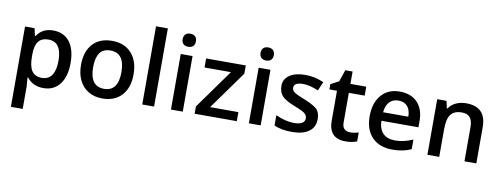

<svg xmlns="http://www.w3.org/2000/svg" viewBox="-75 -1178 4789 1837"><g transform="rotate(10 2319.5 -260.0)"><path d="M454.1 -272Q454.1 -456.1 325.2 -456.1Q259.8 -456.1 228.3 -416Q196.8 -376 196.8 -288.1V-271Q196.8 -172.4 227.8 -128.2Q258.8 -84 324.2 -84Q389.6 -84 421.9 -132.8Q454.1 -181.6 454.1 -272ZM196.8 -64H189.9Q196.8 4.4 196.8 19V240.2H82V-540H174.8Q178.7 -524.9 190.9 -467.8H196.8Q250 -549.8 354.5 -549.8Q459 -549.8 515.4 -476.6Q571.8 -403.3 571.8 -271Q571.8 -138.7 514.4 -64.5Q457 9.8 355.5 9.8Q253.9 9.8 196.8 -64Z M791 -271Q791 -84 928.7 -84Q1066.4 -84 1065.9 -270Q1065.9 -456.1 928.2 -456.1Q856 -456.1 823.5 -408.2Q791 -360.4 791 -271ZM927.2 9.8Q851.6 9.8 793.5 -24.4Q735.4 -58.6 704.1 -122.6Q672.9 -186.5 672.9 -271Q672.9 -402.3 740.2 -476.1Q807.6 -549.8 927.7 -549.8Q1047.9 -549.8 1116 -474.1Q1184.1 -398.4 1184.1 -268.6Q1184.1 -138.7 1116.2 -64.5Q1048.3 9.8 927.2 9.8Z M1430.7 0H1315.9V-759.8H1430.7Z M1604.7 -636.7Q1587.9 -653.3 1587.9 -683.6Q1587.9 -713.9 1604.7 -730.5Q1621.6 -747.1 1652.3 -747.1Q1683.1 -747.1 1700 -730.5Q1716.8 -713.9 1716.8 -683.6Q1716.8 -653.3 1700 -636.7Q1683.1 -620.1 1652.3 -620.1Q1621.6 -620.1 1604.7 -636.7ZM1709.5 0H1594.7V-540H1709.5Z M2234.4 0H1824.7V-70.8L2097.7 -452.1H1841.3V-540H2226.6V-460L1959.5 -87.9H2234.4Z M2361.6 -636.7Q2344.7 -653.3 2344.7 -683.6Q2344.7 -713.9 2361.6 -730.5Q2378.4 -747.1 2409.2 -747.1Q2439.9 -747.1 2456.8 -730.5Q2473.6 -713.9 2473.6 -683.6Q2473.6 -653.3 2456.8 -636.7Q2439.9 -620.1 2409.2 -620.1Q2378.4 -620.1 2361.6 -636.7ZM2466.3 0H2351.6V-540H2466.3Z M2597.2 -22.9V-122.1Q2692.4 -78.1 2774.4 -78.1Q2880.4 -78.1 2880.4 -142.1Q2880.4 -162.6 2863.3 -182.6Q2846.2 -202.6 2753.9 -238.3Q2662.1 -273.9 2629.2 -310.1Q2596.2 -346.2 2596.2 -409.7Q2596.2 -473.1 2652.1 -511.5Q2708 -549.8 2803.7 -549.8Q2899.4 -549.8 2984.4 -511.2L2947.3 -424.8Q2859.9 -460.9 2800.3 -460.9Q2709.5 -460.9 2709.5 -409.2Q2709.5 -383.8 2733.2 -366.2Q2756.8 -348.6 2830.1 -320.3Q2903.3 -292 2948.2 -260Q2993.2 -228 2993.2 -151.4Q2993.2 -74.7 2935.3 -32.5Q2877.4 9.8 2770 9.8Q2662.6 9.8 2597.2 -22.9Z M3243.2 -164.1Q3243.2 -83 3322.3 -83Q3360.4 -83 3402.3 -96.2V-9.8Q3357.4 9.8 3291 9.8Q3127.9 9.8 3127.9 -162.1V-453.1H3054.2V-503.9L3133.3 -545.9L3172.4 -660.2H3243.2V-540H3397V-453.1H3243.2Z M3598.1 -327.1H3843.3Q3842.3 -394 3811 -428.5Q3779.8 -462.9 3725.1 -462.9Q3670.4 -462.9 3637.5 -428.2Q3604.5 -393.6 3598.1 -327.1ZM3956.1 -306.2V-244.1H3596.2Q3598.6 -165.5 3638.7 -123.3Q3678.7 -81.1 3759.8 -81.1Q3840.8 -81.1 3929.2 -120.1V-26.9Q3852.5 9.8 3746.1 9.8Q3620.1 9.8 3549.1 -63.5Q3478 -136.7 3478 -267.6Q3478 -398.4 3543.9 -474.1Q3609.9 -549.8 3721.2 -549.8Q3832.5 -549.8 3894.3 -484.9Q3956.1 -419.9 3956.1 -306.2Z M4561.5 0H4446.3V-332Q4446.3 -394.5 4421.1 -425.3Q4396 -456.1 4341.3 -456.1Q4268.6 -456.1 4234.9 -413.1Q4201.2 -370.1 4201.2 -269V0H4086.4V-540H4176.3L4192.4 -469.2H4198.2Q4222.7 -507.8 4267.6 -528.8Q4312.5 -549.8 4367.2 -549.8Q4561.5 -549.8 4561.5 -352.1Z"/></g></svg>

Font: OpenSans-Semibold
Style: Regular
Weight: 600
Foundry: Ascender Corporation
Version: Version 1.10